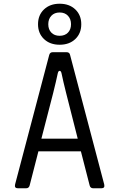

<svg xmlns="http://www.w3.org/2000/svg" viewBox="-20 -1010 640 1030"><path d="M76 0Q56 0 61 -21L244 -715Q248 -730 263 -730H337Q353 -730 356 -715L539 -21Q544 0 524 0H480Q465 0 461 -15L414 -198H186L139 -15Q135 0 120 0ZM202 -266H397L335 -510Q327 -542 320.5 -569.5Q314 -597 310 -617Q307 -630 300 -630Q293 -630 290 -617Q286 -597 279.5 -570Q273 -543 265 -510ZM300 -770Q248 -770 216 -800.5Q184 -831 184 -880Q184 -929 216 -959.5Q248 -990 300 -990Q352 -990 384 -959.5Q416 -929 416 -880Q416 -831 384 -800.5Q352 -770 300 -770ZM300 -818Q328 -818 344.5 -835Q361 -852 361 -880Q361 -908 344.5 -925.5Q328 -943 300 -943Q272 -943 255.5 -925.5Q239 -908 239 -880Q239 -852 255.5 -835Q272 -818 300 -818Z"/></svg>

Font: Pitagon Sans Mono Light
Style: Regular
Weight: 300
Monospace: yes
Designer: Travis Tran
Foundry: Pitagon
Version: Version 1.001; ttfautohint (v1.8.4.7-5d5b);gftools[0.9.26]